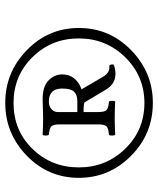

<svg xmlns="http://www.w3.org/2000/svg" viewBox="45 -673 605 735"><g transform="rotate(-90 347.5 -305.5)"><path d="M376 -370.1Q376 -420.9 326.2 -420.9Q308.1 -420.9 297.1 -410.9Q286.1 -400.9 286.1 -387.2V-312H328.1Q352.1 -312 364 -324.5Q376 -336.9 376 -370.1ZM263.2 -442.9Q270 -442.9 297.1 -443.8Q324.2 -444.8 335 -444.8Q384.8 -444.8 407.5 -421.9Q430.2 -398.9 430.2 -370.1Q430.2 -342.3 414.1 -323.2Q397.9 -304.2 373 -295.9L420.9 -213.9Q438 -185.1 463.9 -189.9Q469.7 -184.1 467.8 -172.9Q450.7 -166 432.1 -166Q393.1 -166 371.1 -204.1L323.2 -284.2Q318.4 -288.1 286.1 -288.1V-231.9Q286.1 -208 293.5 -200.4Q300.8 -192.9 326.2 -190.9Q329.1 -188 329.1 -179Q329.1 -169.9 326.2 -167Q290 -168.9 263.2 -168.9Q235.4 -168.9 199.2 -167Q196.3 -169.9 196 -179Q195.8 -188 199.2 -190.9Q224.1 -192.9 231.4 -200.4Q238.8 -208 238.8 -231.9V-379.9Q238.8 -403.8 231.4 -411.4Q224.1 -418.9 199.2 -420.9Q196.3 -423.8 196 -432.9Q195.8 -441.9 199.2 -444.8Q235.4 -442.9 263.2 -442.9ZM320.8 -22.9Q202.6 -22.9 118.4 -106.4Q34.2 -189.9 34.2 -306.2Q34.2 -423.3 119.1 -505.6Q204.1 -587.9 321 -587.9Q438 -587.9 522.9 -505.4Q607.9 -422.9 607.9 -305.9Q607.9 -189 522.9 -106Q438 -22.9 320.8 -22.9ZM320.8 -556.2Q215.8 -556.2 145 -483.6Q74.2 -411.1 74.2 -306.2Q74.2 -202.1 145.5 -128.7Q216.8 -55.2 320.8 -55.2Q423.8 -55.2 495.8 -128.7Q567.9 -202.1 567.9 -306.2Q567.9 -411.1 496.3 -483.6Q424.8 -556.2 320.8 -556.2Z"/></g></svg>

Font: Linux Libertine
Style: Regular
Weight: 400
Designer: Philipp H. Poll
Foundry: Philipp H. Poll
Version: Version 5.3.0 ; ttfautohint (v0.9)